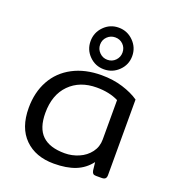

<svg xmlns="http://www.w3.org/2000/svg" viewBox="-139 -861 891 984"><g transform="rotate(20 307.0 -369.5)"><path d="M228 -640Q228 -687 261 -720.5Q294 -754 341 -754Q388 -754 421.5 -720.5Q455 -687 455 -640Q455 -593 421.5 -560Q388 -527 341 -527Q294 -527 261 -560Q228 -593 228 -640ZM402 -640Q402 -666 384.5 -683.5Q367 -701 341 -701Q316 -701 298 -683.5Q280 -666 280 -640Q280 -615 298 -597Q316 -579 341 -579Q367 -579 384.5 -597Q402 -615 402 -640ZM47 -210Q47 -295 82.5 -359.5Q118 -424 185 -459.5Q252 -495 342 -495Q405 -495 458 -478.5Q511 -462 547 -437V-25Q547 -12 541 -6Q535 0 521 0H490Q479 0 474 -5Q469 -10 467 -21L462 -65Q430 -23 382 -4Q334 15 265 15Q165 15 106 -43.5Q47 -102 47 -210ZM459 -187V-402Q409 -427 340 -427Q248 -427 192 -370.5Q136 -314 136 -215Q136 -132 176.5 -93Q217 -54 299 -54Q339 -54 376 -70Q413 -86 436 -116.5Q459 -147 459 -187Z"/></g></svg>

Font: Mitr Light
Style: Regular
Weight: 300
Designer: Thanarat Vachiruckul
Foundry: Cadson Demak
Version: Version 1.003